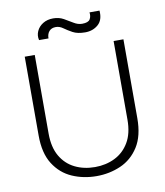

<svg xmlns="http://www.w3.org/2000/svg" viewBox="-91 -902 844 983"><g transform="rotate(-10 331.5 -411.0)"><path d="M332 6Q264 6 205.5 -19.5Q147 -45 111 -101.5Q75 -158 75 -250V-660H127V-251Q127 -180 154 -133.5Q181 -87 227.5 -64Q274 -41 332 -41Q389 -41 435.5 -64Q482 -87 509.5 -133.5Q537 -180 537 -251V-660H588V-250Q588 -158 552 -101.5Q516 -45 457.5 -19.5Q399 6 332 6ZM258 -782Q235 -782 223 -768Q211 -754 211 -731H162Q156 -755 166 -777.5Q176 -800 198.5 -814Q221 -828 252 -828Q282 -828 305.5 -815Q329 -802 350.5 -788.5Q372 -775 394 -775Q426 -775 435 -790Q444 -805 441 -826H493Q497 -777 469.5 -753Q442 -729 402 -729Q362 -729 337.5 -742.5Q313 -756 295 -769Q277 -782 258 -782Z"/></g></svg>

Font: Lil Grotesk Light
Style: Regular
Weight: 300
Designer: Bastien Sozeau
Foundry: NBR — Bastien Sozeau
Version: Version 3.003; ttfautohint (v1.8.4.7-5d5b);gftools[0.9.33]